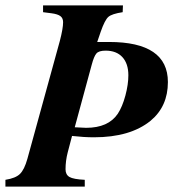

<svg xmlns="http://www.w3.org/2000/svg" viewBox="-47 -689 678 709"><path d="M312 -534H356Q573 -534 573 -386Q573 -296 509 -243Q434 -182 300 -182Q263 -182 219 -187L203 -126Q195 -95 195 -64Q195 -44 209.5 -35.5Q224 -27 266 -25V0H-27V-25Q11 -31 27 -47Q43 -63 54 -102L174 -538Q186 -584 186 -607Q186 -622 176 -629.5Q166 -637 143 -640L112 -644V-669H407L406 -644Q366 -638 353 -626.5Q340 -615 325 -572ZM292 -451 229 -219Q263 -217 271 -217Q353 -217 388 -269Q405 -295 416 -336Q427 -377 427 -411Q427 -454 405 -478Q383 -502 343 -502Q318 -502 309 -491.5Q300 -481 292 -451Z"/></svg>

Font: STIX
Style: Bold Italic
Weight: 700
Italic angle: -16.33°
Designer: MicroPress Inc., with final additions and corrections provided by Coen Hoffman, Elsevier (retired)
Version: Version 1.1.1